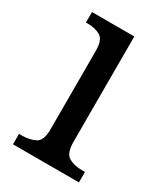

<svg xmlns="http://www.w3.org/2000/svg" viewBox="-141 -602 581 668"><g transform="rotate(30 149.0 -268.0)"><path d="M21 0V-42H33Q64 -42 86 -53.5Q108 -65 108 -109V-426Q108 -470 87 -482Q66 -494 35 -494H29V-536H199V-114Q199 -67 220.5 -54.5Q242 -42 274 -42H286V0Z"/></g></svg>

Font: Noto Serif Myanmar SemCond
Style: Regular
Weight: 400
Width: 4
Designer: Ben Mitchell and the Monotype Design Team
Foundry: Monotype Imaging Inc.
Version: Version 2.106; ttfautohint (v1.8.4.7-5d5b)